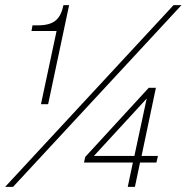

<svg xmlns="http://www.w3.org/2000/svg" viewBox="-29 -730 729 750"><path d="M131 -323H159L241 -710H219C207 -656 184 -631 118 -631H98L94 -609H192ZM-9 0H22L680 -710H649ZM470 0H498L518 -95H582L588 -121H524L580 -387H552L304 -117L299 -95H490ZM338 -121 544 -345 496 -121Z"/></svg>

Font: Geist Thin
Style: Italic
Weight: 100
Italic angle: -12°
Designer: Basement.studio, Andrés Briganti, Mateo Zaragoza
Foundry: Basement.studio, Vercel, Andrés Briganti, Guido Ferreyra, Mateo Zaragoza
Version: Version 1.500